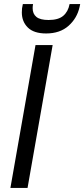

<svg xmlns="http://www.w3.org/2000/svg" viewBox="-20 -921 413 941"><path d="M31 0 154 -700H238L115 0ZM206 -757Q146 -757 116.5 -786Q87 -815 87 -860Q87 -871 88 -880Q89 -889 92 -901H142Q141 -896 140.5 -891Q140 -886 140 -881Q140 -853 158.5 -838Q177 -823 218 -823Q266 -823 290 -843.5Q314 -864 321 -901H373L370 -887Q358 -832 316 -794.5Q274 -757 206 -757Z"/></svg>

Font: Rethink Sans
Style: Italic
Weight: 400
Italic angle: -10°
Designer: The Rethink Sans project authors (Hans Thiessen). DM Sans designed by Colophon Foundry.
Foundry: Rethink Communications LLC
Version: Version 1.001